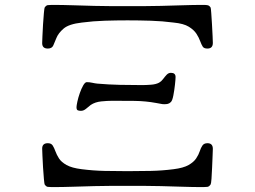

<svg xmlns="http://www.w3.org/2000/svg" viewBox="-20 -763 1040 783"><path d="M848 -156Q848 -150 847 -128Q846 -106 845 -80Q844 -54 842.5 -34Q841 -14 839 -11Q833 -2 826 -1Q819 0 809 0Q766 0 723 -1.5Q680 -3 636 -4Q602 -5 568 -5Q534 -5 500 -5Q466 -5 432.5 -5Q399 -5 365 -4Q322 -3 278.5 -1.5Q235 0 191 0Q181 0 174.5 -1Q168 -2 162 -11Q161 -13 159 -33.5Q157 -54 155.5 -80.5Q154 -107 153 -129Q152 -151 152 -157Q152 -179 175 -179Q189 -179 195 -169.5Q201 -160 206 -146Q211 -132 220.5 -117Q230 -102 251.5 -90Q273 -78 313 -73Q360 -67 407 -66Q454 -65 500 -65Q547 -65 594.5 -66Q642 -67 688 -73Q728 -78 749 -90Q770 -102 780 -117Q790 -132 794.5 -146Q799 -160 805.5 -169.5Q812 -179 826 -179Q848 -179 848 -156ZM696 -449Q696 -440 693.5 -417.5Q691 -395 687 -374Q683 -353 677 -347Q671 -341 664.5 -339.5Q658 -338 650 -338Q642 -338 633.5 -340Q625 -342 617 -343Q574 -351 528 -351.5Q482 -352 438 -352Q418 -352 393 -349.5Q368 -347 350 -335Q341 -328 331 -319.5Q321 -311 310 -311Q301 -311 296.5 -313.5Q292 -316 292 -326Q292 -332 295.5 -348.5Q299 -365 305.5 -383.5Q312 -402 319.5 -415Q327 -428 334 -428Q345 -428 356 -425.5Q367 -423 377 -422Q423 -418 468.5 -417Q514 -416 559 -416Q575 -416 595.5 -417.5Q616 -419 629 -426Q638 -431 645 -440.5Q652 -450 659.5 -458Q667 -466 677 -466Q696 -466 696 -449ZM848 -588Q848 -565 826 -565Q812 -565 807 -572.5Q802 -580 796 -596Q791 -610 781 -625.5Q771 -641 750 -654Q729 -667 688 -671Q642 -677 594.5 -678.5Q547 -680 500 -680Q454 -680 407 -678.5Q360 -677 314 -671Q261 -665 239.5 -646.5Q218 -628 210 -608Q203 -591 197.5 -578Q192 -565 175 -565Q152 -565 152 -587Q152 -593 153 -615Q154 -637 155.5 -663.5Q157 -690 159 -710Q161 -730 162 -732Q168 -741 174.5 -742Q181 -743 191 -743Q235 -743 278.5 -741.5Q322 -740 365 -739Q399 -738 432.5 -738Q466 -738 500 -738Q534 -738 568 -738Q602 -738 636 -739Q680 -740 724 -741.5Q768 -743 811 -743Q821 -743 827.5 -741.5Q834 -740 839 -732Q840 -730 841.5 -710Q843 -690 844.5 -664Q846 -638 847 -616Q848 -594 848 -588Z"/></svg>

Font: Kaisei Tokumin ExtraBold
Style: Regular
Weight: 800
Designer: Font-Kai, 金井和夫
Foundry: KAZUO KANAI
Version: Version 5.003